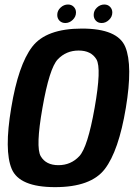

<svg xmlns="http://www.w3.org/2000/svg" viewBox="-20 -804 586 830"><path d="M218 5Q63.5 5 30.5 -74Q-2.5 -153 28.5 -337.5Q59 -523 119.2 -601.8Q179.5 -680.5 334.2 -680.5Q489 -680.5 521.8 -601Q554.5 -521.5 524 -337.5Q493 -151.5 433 -73.2Q373 5 218 5ZM232.5 -90Q286.5 -90 322.8 -128.8Q359 -167.5 389 -337.5Q419.5 -509.5 396.8 -547.5Q374 -585.5 320 -585.5Q266 -585.5 229.8 -547.5Q193.5 -509.5 163.5 -337.5Q133.5 -167.5 156 -128.8Q178.5 -90 232.5 -90ZM419.5 -704.5Q404 -704.5 394.5 -714.5Q385 -724.5 385 -739.5Q385 -758 399 -771.2Q413 -784.5 431 -784.5Q446 -784.5 455.8 -774.5Q465.5 -764.5 465.5 -750Q465.5 -731.5 451.2 -718Q437 -704.5 419.5 -704.5ZM262.5 -704.5Q247 -704.5 237.2 -714.5Q227.5 -724.5 227.5 -739.5Q227.5 -758 241.8 -771.2Q256 -784.5 274 -784.5Q289 -784.5 298.8 -774.5Q308.5 -764.5 308.5 -750Q308.5 -731.5 294.2 -718Q280 -704.5 262.5 -704.5Z"/></svg>

Font: Anybody SemiBold
Style: Italic
Weight: 600
Italic angle: -10°
Designer: Tyler Finck
Foundry: Etcetera Type Company
Version: Version 1.010; ttfautohint (v1.8.3) -l 8 -r 50 -G 200 -x 14 